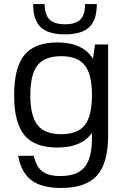

<svg xmlns="http://www.w3.org/2000/svg" viewBox="-20 -720 635 950"><path d="M264 10Q151 10 100.5 -51.5Q50 -113 50 -249Q50 -386 101 -448Q152 -510 264 -510Q390 -510 440 -429L450 -500H515V-50Q515 87 460 148.5Q405 210 283 210Q186 210 135.5 172Q85 134 70 51H147Q159 105 189.5 128Q220 151 279 151Q362 151 398.5 107Q435 63 435 -37V-63Q385 10 264 10ZM283 -56Q364 -56 399.5 -101Q435 -146 435 -249Q435 -352 399.5 -397Q364 -442 283 -442Q201 -442 165.5 -397Q130 -352 130 -249Q130 -147 165.5 -101.5Q201 -56 283 -56ZM459 -700Q459 -621 421.5 -585.5Q384 -550 301 -550Q219 -550 181.5 -585.5Q144 -621 144 -700H201Q201 -648 224.5 -624Q248 -600 301 -600Q355 -600 378 -623.5Q401 -647 401 -700Z"/></svg>

Font: Fivo Sans
Style: Regular
Weight: 400
Designer: Alexander Slobzheninov
Foundry: Alexander Slobzheninov
Version: 1.0